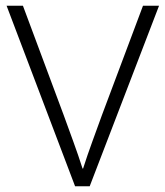

<svg xmlns="http://www.w3.org/2000/svg" viewBox="-20 -650 577 670"><path d="M60 -630 202 -249Q219 -202 236 -155.5Q253 -109 268 -62H270Q285 -109 302 -155.5Q319 -202 336 -249L479 -630H535L293 0H242L3 -630Z"/></svg>

Font: Ek Mukta ExtraLight
Style: Regular
Weight: 275
Designer: Girish Dalvi and Yashodeep Gholap
Foundry: Ek Type
Version: Version 2.538;PS 1.002;hotconv 16.6.51;makeotf.lib2.5.65220;